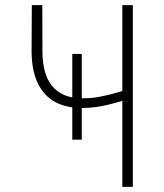

<svg xmlns="http://www.w3.org/2000/svg" viewBox="-20 -731 640 751"><path d="M299.8 -184.6V-520H262.7V-184.6ZM499.5 -710.9H458.5V-375Q441.9 -370.1 425.5 -365.5Q409.2 -360.8 392.6 -357.4Q370.6 -352.1 347.9 -349.1Q325.2 -346.2 301.3 -346.7Q260.3 -346.7 231.2 -359.4Q202.1 -372.1 183.6 -395Q164.6 -418.5 155.5 -451.7Q146.5 -484.9 146 -526.9L145.5 -710.9H104.5L103.5 -526.9Q104 -475.6 116.2 -435.3Q128.4 -395 152.8 -366.7Q176.8 -338.4 213.9 -323.5Q251 -308.6 300.8 -308.6Q326.7 -308.6 351.1 -311.8Q375.5 -314.9 398.4 -320.3Q413.6 -323.7 428.5 -327.9Q443.4 -332 458.5 -336.4V0H499.5Z"/></svg>

Font: Roboto Mono ExtraLight
Style: Regular
Weight: 250
Monospace: yes
Designer: Google
Version: Version 3.000